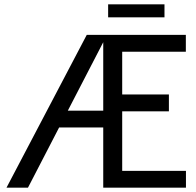

<svg xmlns="http://www.w3.org/2000/svg" viewBox="-20 -866 904 886"><path d="M10 0 380.3 -705H473L469.7 -671.2H456.4L109.1 0ZM217.3 -277.7V-355.2H509.8V-277.7ZM456.4 0V-705H837.6V-627.4H515.4L543.9 -662V-42L515.4 -77.6H838.1V0ZM511.1 -352.4V-430H759.4V-352.4ZM479 -846H739V-786H479Z"/></svg>

Font: TikTok Sans Light
Style: Regular
Weight: 300
Version: Version 4.000